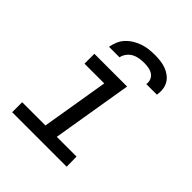

<svg xmlns="http://www.w3.org/2000/svg" viewBox="-202 -872 1004 1004"><g transform="rotate(45 300.0 -370.0)"><path d="M453 0H50V-74H222L284 -447H138V-520H380L306 -74H452ZM166 -600Q170 -621 178.5 -642Q187 -663 203 -680Q219 -697 239 -709Q259 -721 280 -728Q301 -735 323 -737.5Q345 -740 366 -740Q387 -740 408 -737.5Q429 -735 448 -728Q467 -721 483 -709Q499 -697 509 -680Q519 -663 521.5 -642Q524 -621 520 -600H442Q445 -617 438.5 -632.5Q432 -648 419 -656.5Q406 -665 389 -668Q372 -671 355 -671Q338 -671 320 -668Q302 -665 286 -656.5Q270 -648 258.5 -632.5Q247 -617 244 -600Z"/></g></svg>

Font: Iosevka Extended Oblique
Style: Regular
Weight: 400
Width: 7
Italic angle: -9°
Monospace: yes
Designer: Belleve Invis
Foundry: Belleve Invis
Version: Version 32.0.1; ttfautohint (v1.8.4)